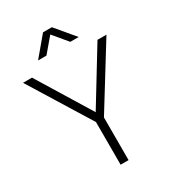

<svg xmlns="http://www.w3.org/2000/svg" viewBox="-213 -1010 1008 1123"><g transform="rotate(-30 291.5 -448.5)"><path d="M289.1 -865.2Q268.6 -840.8 208 -769.5Q193.4 -769.5 151.4 -769.5Q177.7 -801.8 258.8 -897.5Q273.4 -897.5 318.4 -897.5Q344.7 -865.2 425.8 -769.5Q412.1 -769.5 369.1 -769.5Q348.6 -793.9 289.1 -865.2ZM573.2 -700.2Q508.8 -596.7 318.4 -288.1Q318.4 -215.8 318.4 0Q304.7 0 264.6 0Q264.6 -72.3 264.6 -288.1Q201.2 -390.6 9.8 -700.2Q25.4 -700.2 70.3 -700.2Q126 -609.4 292 -338.9Q347.7 -429.7 512.7 -700.2Q528.3 -700.2 573.2 -700.2Z"/></g></svg>

Font: LeFont
Style: ExtraLight
Weight: 200
Designer: Leryon MEDIA
Version: Version 1.0